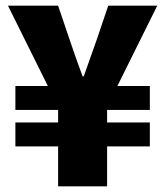

<svg xmlns="http://www.w3.org/2000/svg" viewBox="-20 -654 580 674"><path d="M184 0V-140H34V-224H184V-268H34V-352H148L8 -634H184L224 -516Q235 -483 246.5 -450.5Q258 -418 270 -386H274Q285 -418 297 -451Q309 -484 320 -516L360 -634H532L392 -352H506V-268H356V-224H506V-140H356V0Z"/></svg>

Font: Source Sans 3 ExtraLight Black
Style: Regular
Weight: 900
Version: Version 3.052;hotconv 1.1.0;makeotfexe 2.6.0